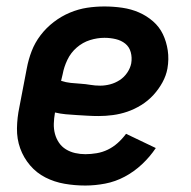

<svg xmlns="http://www.w3.org/2000/svg" viewBox="-20 -562 590 594"><path d="M244 12Q211 12 179.5 6.5Q148 1 120.5 -13Q93 -27 73 -50.5Q53 -74 42.5 -103Q32 -132 32.5 -165Q33 -198 40 -231L63 -351Q68 -378 78 -404Q88 -430 105.5 -453Q123 -476 146.5 -494Q170 -512 196.5 -523Q223 -534 249.5 -538Q276 -542 303 -542Q331 -542 358.5 -538Q386 -534 410 -523.5Q434 -513 453.5 -496Q473 -479 484 -456Q495 -433 499 -406Q503 -379 498 -350Q494 -328 482.5 -307Q471 -286 454.5 -268Q438 -250 417 -237Q396 -224 374 -216.5Q352 -209 329.5 -206Q307 -203 285 -203Q268 -203 251.5 -204Q235 -205 217.5 -206Q200 -207 183.5 -208.5Q167 -210 150 -214V-213Q147 -196 146.5 -179.5Q146 -163 150 -148Q154 -133 162.5 -120.5Q171 -108 184 -100Q197 -92 212.5 -88.5Q228 -85 244 -85Q261 -85 279 -88Q297 -91 313.5 -99Q330 -107 344 -119.5Q358 -132 370 -148L462 -104Q444 -77 419.5 -54Q395 -31 366 -15.5Q337 0 305.5 6Q274 12 244 12ZM290 -297Q305 -297 320.5 -301Q336 -305 350 -314Q364 -323 373.5 -337Q383 -351 386 -366Q389 -384 384.5 -400.5Q380 -417 367.5 -427Q355 -437 338 -441Q321 -445 303 -445Q281 -445 258.5 -438Q236 -431 217.5 -415Q199 -399 188.5 -377Q178 -355 174 -333L169 -312Q184 -307 199 -305.5Q214 -304 229.5 -303Q245 -302 259.5 -299.5Q274 -297 290 -297Z"/></svg>

Font: Lode Term
Style: Bold Italic
Weight: 700
Italic angle: -11°
Monospace: yes
Designer: Belleve Invis
Foundry: Belleve Invis
Version: Version 29.2.0